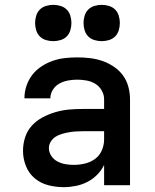

<svg xmlns="http://www.w3.org/2000/svg" viewBox="-20 -765 640 793"><path d="M243 8Q211 8 179.5 0Q148 -8 123.5 -28.5Q99 -49 87 -79.5Q75 -110 75 -142Q75 -171 84 -198.5Q93 -226 112 -246.5Q131 -267 156.5 -280.5Q182 -294 209.5 -302Q237 -310 265 -312.5Q293 -315 322 -315H410V-355Q410 -374 400 -391.5Q390 -409 373.5 -419Q357 -429 337.5 -432.5Q318 -436 299 -436Q280 -436 261 -432.5Q242 -429 225.5 -420Q209 -411 198.5 -394.5Q188 -378 188 -359Q188 -359 188 -359Q188 -359 188 -359Q188 -359 188 -359Q188 -359 188 -359H81Q81 -359 81 -359.5Q81 -360 81 -360Q81 -386 89.5 -411Q98 -436 113.5 -456Q129 -476 151 -490.5Q173 -505 197 -513.5Q221 -522 247 -525Q273 -528 299 -528Q325 -528 351 -525Q377 -522 402 -513.5Q427 -505 449.5 -490Q472 -475 487.5 -454Q503 -433 510 -407Q517 -381 517 -355V0H410V-84Q399 -61 381 -43Q363 -25 340.5 -13.5Q318 -2 293 3Q268 8 243 8ZM285 -84Q308 -84 331 -89.5Q354 -95 372.5 -108.5Q391 -122 400.5 -144Q410 -166 410 -189V-223H322Q307 -223 292.5 -222Q278 -221 264 -218.5Q250 -216 236 -212Q222 -208 210 -200.5Q198 -193 190 -180.5Q182 -168 182 -153Q182 -136 192 -121Q202 -106 217.5 -98Q233 -90 250 -87Q267 -84 285 -84ZM400 -595Q385 -595 370 -599.5Q355 -604 344.5 -614.5Q334 -625 329.5 -640Q325 -655 325 -670Q325 -685 329.5 -700Q334 -715 344.5 -725.5Q355 -736 370 -740.5Q385 -745 400 -745Q415 -745 430 -740.5Q445 -736 455.5 -725.5Q466 -715 470.5 -700Q475 -685 475 -670Q475 -655 470.5 -640Q466 -625 455.5 -614.5Q445 -604 430 -599.5Q415 -595 400 -595ZM200 -595Q185 -595 170 -599.5Q155 -604 144.5 -614.5Q134 -625 129.5 -640Q125 -655 125 -670Q125 -685 129.5 -700Q134 -715 144.5 -725.5Q155 -736 170 -740.5Q185 -745 200 -745Q215 -745 230 -740.5Q245 -736 255.5 -725.5Q266 -715 270.5 -700Q275 -685 275 -670Q275 -655 270.5 -640Q266 -625 255.5 -614.5Q245 -604 230 -599.5Q215 -595 200 -595Z"/></svg>

Font: Iosevka Custom SmBdEx
Style: Regular
Weight: 600
Width: 7
Monospace: yes
Designer: Belleve Invis
Foundry: Belleve Invis
Version: Version 11.2.4; ttfautohint (v1.8.4)